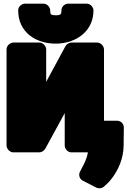

<svg xmlns="http://www.w3.org/2000/svg" viewBox="-20 -800 701 1056"><path d="M373 -566C361 -566 347 -558 340 -546L234 -350V-528C234 -544 219 -566 196 -566H54C38 -566 16 -551 16 -528V0C16 16 31 38 54 38H196C208 38 222 30 229 18L336 -178V0C336 16 350 38 373 38H514C530 38 552 23 552 0V-528C552 -544 537 -566 514 -566ZM287 -560C316 -560 343 -565 368 -573C434 -596 494 -651 494 -743C494 -759 479 -780 456 -780H355C339 -780 318 -766 318 -743C318 -722 314 -716 287 -716C259 -716 256 -721 256 -743C256 -759 241 -780 218 -780H118C102 -780 80 -766 80 -743C80 -623 176 -560 287 -560ZM420 144C410 163 418 185 436 194L510 232C522 238 539 237 551 227C566 214 582 199 596 180C629 136 660 74 660 -3L661 -99C661 -120 644 -136 624 -136H504C488 -136 466 -122 466 -99V4C466 64 445 95 420 144Z"/></svg>

Font: Asimov Print
Style: E
Weight: 500
Designer: Google
Version: Version 2.000980; 2014